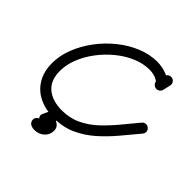

<svg xmlns="http://www.w3.org/2000/svg" viewBox="-191 -736 1039 1039"><g transform="rotate(45 329.0 -216.0)"><path d="M550 -576Q562 -573 568.5 -562.5Q575 -552 572 -540Q567 -519 562 -497Q559 -485 548.5 -478.5Q538 -472 525 -475Q513 -478 506.5 -488.5Q500 -499 503 -511Q506 -522 508.5 -533Q511 -544 514 -554Q516 -566 527 -572.5Q538 -579 550 -576ZM502 -504Q502 -506 502.5 -503Q503 -500 503 -499Q504 -498 501 -501Q498 -504 497 -505Q483 -514 466 -518Q449 -522 433 -522Q385 -522 336.5 -501.5Q288 -481 244.5 -445.5Q201 -410 167 -365Q133 -320 113.5 -271Q94 -222 94 -174Q94 -101 137.5 -65.5Q181 -30 252 -30Q313 -30 363 -54Q413 -78 454.5 -117.5Q496 -157 533 -202Q570 -247 605 -289Q613 -299 625.5 -300Q638 -301 647 -293Q657 -285 658 -273Q659 -261 651 -251Q611 -203 569.5 -153.5Q528 -104 481 -62.5Q434 -21 378 4.5Q322 30 252 30Q188 30 139 6.5Q90 -17 62 -63Q34 -109 34 -174Q34 -231 56.5 -289Q79 -347 118.5 -400Q158 -453 209 -494Q260 -535 317.5 -558.5Q375 -582 433 -582Q449 -582 471 -578Q493 -574 514 -564.5Q535 -555 548.5 -540Q562 -525 562 -504Q562 -492 553.5 -483Q545 -474 532 -474Q520 -474 511 -483Q502 -492 502 -504ZM279 13Q263 47 247 82Q242 93 230 93.5Q218 94 208 87Q198 80 193.5 69.5Q189 59 197 49Q216 28 247 28Q267 28 284 41Q301 54 301 76Q301 109 278 129.5Q255 150 222 150Q213 150 203.5 147.5Q194 145 187 139Q178 130 177 118Q176 106 184 96Q193 87 205 86Q217 85 227 93Q228 94 224.5 92Q221 90 222 90Q230 90 235.5 87Q241 84 241 76Q241 73 245.5 80.5Q250 88 247 88Q243 88 243 89Q234 98 223 99Q212 100 204 94Q195 88 191 78Q187 68 193 56Q201 39 209 22Q217 5 225 -13Q230 -24 241.5 -28Q253 -32 265 -27Q276 -22 280 -10.5Q284 1 279 13Z"/></g></svg>

Font: FRB American Cursive Guidelines Arrows
Style: Bold Italic
Weight: 700
Italic angle: -25°
Version: Version 2.0;Modular Font Editor K font №1